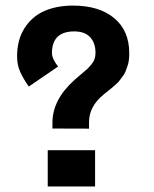

<svg xmlns="http://www.w3.org/2000/svg" viewBox="-20 -677 558 697"><path d="M153.3 -131.8H325.2V0H153.3ZM244.6 -656.7Q339.8 -656.7 394.5 -611.3Q449.2 -565.9 449.2 -483.9Q449.2 -470.2 447.8 -458.3Q446.3 -446.3 442.1 -435.3Q438 -424.3 435.1 -416.3Q432.1 -408.2 424.3 -398.4Q416.5 -388.7 413.3 -383.8Q410.2 -378.9 399.4 -369.6Q388.7 -360.4 386 -357.9Q383.3 -355.5 370.8 -345.7Q358.4 -335.9 356.9 -334.5Q303.2 -291 303.2 -233.9V-210L170.4 -210.4V-231.9Q170.4 -315.9 252 -388.2Q259.3 -395 274.4 -407.5Q289.6 -419.9 296.1 -426Q302.7 -432.1 311.3 -442.4Q319.8 -452.6 323.2 -462.9Q326.7 -473.1 326.7 -485.4Q326.7 -520.5 307.4 -541.7Q288.1 -563 249.5 -563Q169.9 -563 168.5 -485.8Q168.5 -463.4 190.9 -435.5L84.5 -362.8Q64.5 -391.1 53.2 -416.5Q42 -441.9 42 -472.2Q42 -533.2 69.6 -575.7Q97.2 -618.2 142.1 -637.5Q187 -656.7 244.6 -656.7Z"/></svg>

Font: Fantasque Sans Mono
Style: Bold
Weight: 700
Monospace: yes
Designer: Jany Belluz
Version: Version 1.8.0 ; ttfautohint (v1.8.2)